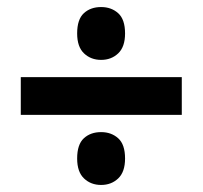

<svg xmlns="http://www.w3.org/2000/svg" viewBox="-20 -625 576 545"><path d="M39 -299V-406H496V-299ZM267 -100Q238 -100 218.5 -118.5Q199 -137 199 -175Q199 -215 218 -232.5Q237 -250 267 -250Q296 -250 315.5 -232.5Q335 -215 335 -175Q335 -137 315.5 -118.5Q296 -100 267 -100ZM267 -455Q238 -455 218.5 -473.5Q199 -492 199 -530Q199 -570 218 -587.5Q237 -605 267 -605Q296 -605 315.5 -587.5Q335 -570 335 -530Q335 -492 315.5 -473.5Q296 -455 267 -455Z"/></svg>

Font: Noto Sans Thai SemiCondensed
Style: Bold
Weight: 700
Width: 4
Designer: Monotype Design Team
Foundry: Monotype Imaging Inc.
Version: Version 2.001